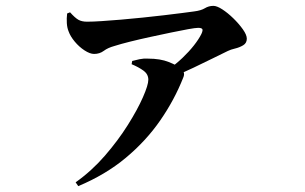

<svg xmlns="http://www.w3.org/2000/svg" viewBox="-20 -574 1040 655"><path d="M554 -337Q580 -355 602.5 -376.5Q625 -398 641.5 -419Q658 -440 667 -458Q673 -471 670 -475Q667 -479 656 -479Q647 -479 622 -474.5Q597 -470 563.5 -463Q530 -456 493 -448Q456 -440 424 -432Q392 -424 370 -417Q348 -411 334 -400.5Q320 -390 301 -390Q287 -390 268.5 -402Q250 -414 235 -432Q220 -450 214 -467Q209 -479 208 -495Q207 -511 209 -528L219 -532Q236 -513 247.5 -506.5Q259 -500 277 -500Q297 -500 327 -502Q357 -504 393 -507Q429 -510 467 -514Q505 -518 539.5 -522Q574 -526 600.5 -529.5Q627 -533 642 -535Q666 -538 679 -546Q692 -554 708 -554Q720 -554 738.5 -542Q757 -530 776 -511.5Q795 -493 808.5 -474Q822 -455 822 -442Q822 -427 809.5 -419.5Q797 -412 782 -408.5Q767 -405 757 -400Q736 -390 706 -375Q676 -360 640 -343Q604 -326 566 -310ZM238 48Q293 9 338 -43Q383 -95 416 -147.5Q449 -200 467.5 -242Q486 -284 486 -302Q486 -321 469.5 -333Q453 -345 429 -355L431 -366Q442 -369 456 -372Q470 -375 485 -374Q527 -374 555.5 -362.5Q584 -351 594 -343Q603 -336 606.5 -328Q610 -320 605 -309Q575 -233 526.5 -163Q478 -93 409 -35.5Q340 22 247 61Z"/></svg>

Font: Noto Serif TC
Style: Bold
Weight: 700
Designer: Ryoko NISHIZUKA 西塚涼子 (kana & ideographs); Frank Grießhammer (Latin, Greek & Cyrillic); Wenlong ZHANG 张文龙 (bopomofo); San
Foundry: Adobe
Version: Version 2.002-H1;hotconv 1.1.0;makeotfexe 2.6.0